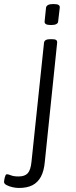

<svg xmlns="http://www.w3.org/2000/svg" viewBox="-81 -719 377 951"><path d="M13 212Q-3 212 -20 208Q-37 204 -49 197.5Q-61 191 -61 182Q-61 179 -60 173Q-59 167 -57.5 160.5Q-56 154 -53.5 149Q-51 144 -47 144Q-40 144 -26.5 149.5Q-13 155 11 155Q42 155 56.5 139Q71 123 75 82L137 -507Q139 -525 168 -525H176Q192 -525 197.5 -520.5Q203 -516 202 -507L141 82Q137 128 121.5 156.5Q106 185 79.5 198.5Q53 212 13 212ZM172 -595Q154 -595 146.5 -599.5Q139 -604 140 -613L147 -681Q148 -689 156.5 -694Q165 -699 183 -699Q202 -699 209 -694.5Q216 -690 215 -681L207 -613Q207 -605 198.5 -600Q190 -595 172 -595Z"/></svg>

Font: Asap Light
Style: Italic
Weight: 300
Italic angle: -6°
Designer: Pablo Cosgaya
Foundry: Omnibus-Type
Version: Version 3.001